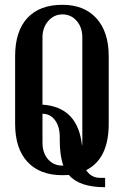

<svg xmlns="http://www.w3.org/2000/svg" viewBox="-20 -780 520 800"><path d="M240 -760Q331 -760 382 -703.5Q433 -647 433 -546V-264Q433 -118 339 -71Q360 -39 397 -39H418V0H417Q310 0 267 -51Q254 -50 240 -50Q146 -50 94.5 -105.5Q43 -161 43 -264V-546Q43 -650 94 -705Q145 -760 240 -760ZM157 -624V-344Q306 -334 322 -171Q323 -178 323 -186V-624Q323 -666 299.5 -693Q276 -720 240 -720Q205 -720 181 -692.5Q157 -665 157 -624ZM157 -186Q157 -143 180 -116.5Q203 -90 240 -90Q240 -90 240.5 -90Q241 -90 244 -90Q229 -131 229 -195V-209Q229 -253 209 -279.5Q189 -306 157 -306Z"/></svg>

Font: Girassol
Style: Regular
Weight: 400
Width: 3
Designer: Liam Spradlin
Version: Version 1.004